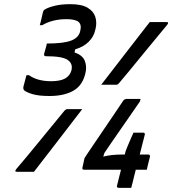

<svg xmlns="http://www.w3.org/2000/svg" viewBox="-20 -816 840 922"><path d="M466 -409Q525 -485 583 -560.5Q641 -636 699 -710H780Q793 -710 783 -697Q764 -674 733 -636.5Q702 -599 667.5 -557Q633 -515 602 -477Q571 -439 551 -416Q545 -409 539 -409ZM610 86H551Q539 86 542 75L561 -1H384Q373 -1 376 -12L386 -57Q386 -58 399 -77Q412 -96 432.5 -126.5Q453 -157 476.5 -191.5Q500 -226 521 -257Q542 -288 556 -309Q570 -330 572 -333Q577 -338 580.5 -339.5Q584 -341 588 -341H655L652 -329Q650 -326 636.5 -306.5Q623 -287 603 -258Q583 -229 560 -196Q537 -163 516 -132.5Q495 -102 481 -81L476 -64Q496 -69 518 -71.5Q540 -74 571 -74H579L584 -92Q585 -95 592.5 -113.5Q600 -132 609 -152Q618 -172 621 -179H667Q678 -179 675 -168L651 -74H691Q702 -74 700 -63Q699 -58 695.5 -45Q692 -32 689 -19Q686 -6 685 -1H632L623 35Q622 42 617 60Q612 78 610 86ZM375 -292Q317 -216 258.5 -140.5Q200 -65 143 9H61Q48 9 58 -4Q78 -27 109 -64.5Q140 -102 174.5 -144Q209 -186 240 -224Q271 -262 290 -285Q297 -292 303 -292ZM437 -671Q431 -641 406.5 -616Q382 -591 341 -579L338 -564Q377 -551 387.5 -523Q398 -495 390 -464L388 -456Q373 -402 329 -378.5Q285 -355 218 -355Q166 -355 136 -364Q106 -373 95 -383Q91 -389 92 -398Q94 -406 99.5 -426.5Q105 -447 107 -455H119Q160 -426 225 -426Q269 -426 292.5 -439Q316 -452 323 -478Q331 -510 305.5 -528Q280 -546 201 -546Q189 -546 192 -558Q194 -566 199 -583Q204 -600 205 -607Q285 -607 321.5 -621Q358 -635 365 -666Q373 -697 357.5 -710.5Q342 -724 299 -724Q265 -724 235.5 -716.5Q206 -709 183 -695H171Q173 -701 176 -713.5Q179 -726 182 -739Q185 -752 186 -757Q188 -762 189.5 -765.5Q191 -769 198 -772Q213 -781 244 -788.5Q275 -796 318 -796Q372 -796 400.5 -779Q429 -762 437.5 -735.5Q446 -709 439 -678Z"/></svg>

Font: Recursive Sn Lnr St
Style: Italic
Weight: 400
Italic angle: -15°
Version: Version 1.079;hotconv 1.0.112;makeotfexe 2.5.65598; ttfautoh